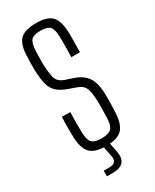

<svg xmlns="http://www.w3.org/2000/svg" viewBox="-190 -658 671 830"><g transform="rotate(-30 146.0 -242.5)"><path d="M144 6Q87.5 6 65 -19Q42.5 -44 41 -101.5Q40.5 -122.5 40.5 -147.5Q40.5 -172.5 42 -199H83.5Q82.5 -169 82.5 -144.2Q82.5 -119.5 83 -98.5Q84 -59.5 97.2 -46Q110.5 -32.5 144 -32.5Q179 -32.5 193.2 -46Q207.5 -59.5 208.5 -98.5Q209 -113.5 209.2 -127Q209.5 -140.5 209.8 -153.8Q210 -167 209.5 -180Q208.5 -223 200 -244.8Q191.5 -266.5 163.5 -276.5L122.5 -291Q91 -302.5 73.5 -319Q56 -335.5 49.2 -362.8Q42.5 -390 41 -434Q40.5 -451.5 41 -466Q41.5 -480.5 42 -497.5Q43 -556 65.5 -581Q88 -606 147 -606Q204.5 -606 226.5 -581.2Q248.5 -556.5 250 -498.5Q250 -478.5 250 -453.8Q250 -429 249 -402H206Q207 -421 207.2 -438.8Q207.5 -456.5 207.2 -472.8Q207 -489 207 -502Q206.5 -540.5 193.8 -554.2Q181 -568 147 -568Q113 -568 100.5 -554.2Q88 -540.5 86.5 -502Q86 -483 85.5 -468.8Q85 -454.5 85.5 -436.5Q87 -394.5 93.2 -369Q99.5 -343.5 130.5 -332L171 -318.5Q213.5 -304.5 233.5 -274Q253.5 -243.5 253.5 -181.5Q253.5 -163 253.2 -141.2Q253 -119.5 251.5 -100.5Q249.5 -44 226.2 -19Q203 6 144 6ZM82 121V93H110Q130.5 93 138.5 83Q146.5 73 142.5 52.5L131.5 -2H162.5L173.5 52.5Q179.5 86.5 163.8 103.8Q148 121 110 121Z"/></g></svg>

Font: Big Shoulders Display Thin Light
Style: Regular
Weight: 300
Version: Version 2.002